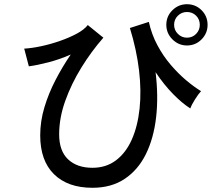

<svg xmlns="http://www.w3.org/2000/svg" viewBox="-20 -870 1040 912"><path d="M419 22Q302 22 236.5 -42.5Q171 -107 171 -227Q171 -294 191 -360.5Q211 -427 244 -490.5Q277 -554 316 -611Q264 -588 210 -574Q156 -560 117 -555L95 -639Q131 -641 175.5 -650.5Q220 -660 264.5 -675.5Q309 -691 344.5 -710Q380 -729 397 -751L471 -691Q414 -626 366.5 -549Q319 -472 290 -391Q261 -310 261 -232Q261 -153 303.5 -113Q346 -73 419 -73Q484 -73 531 -108.5Q578 -144 606 -207Q634 -270 643 -354Q652 -438 640.5 -535.5Q629 -633 597 -737L687 -766Q700 -707 727.5 -655.5Q755 -604 791 -562Q827 -520 864.5 -488.5Q902 -457 935 -437Q922 -423 906 -397.5Q890 -372 884 -355Q847 -378 803.5 -422Q760 -466 719 -527Q733 -412 721.5 -312.5Q710 -213 673 -138Q636 -63 572.5 -20.5Q509 22 419 22ZM868 -654Q828 -654 799 -683Q770 -712 770 -752Q770 -793 799 -821.5Q828 -850 868 -850Q909 -850 937.5 -821.5Q966 -793 966 -752Q966 -712 937.5 -683Q909 -654 868 -654ZM868 -691Q894 -691 911.5 -709Q929 -727 929 -752Q929 -778 911.5 -795.5Q894 -813 868 -813Q843 -813 825 -795.5Q807 -778 807 -752Q807 -727 825 -709Q843 -691 868 -691Z"/></svg>

Font: Zen Kaku Gothic New Medium
Style: Regular
Weight: 500
Designer: Yoshimichi Ohira
Foundry: Positype
Version: Version 1.002